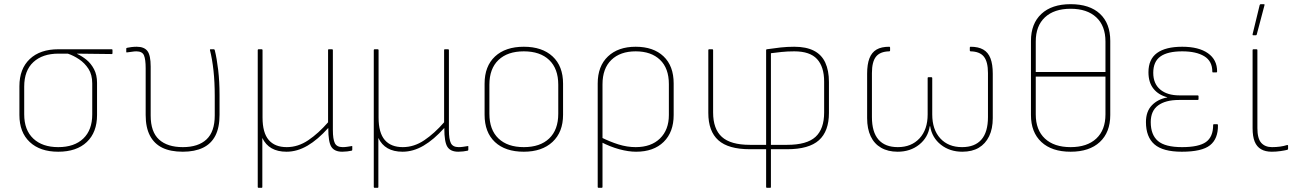

<svg xmlns="http://www.w3.org/2000/svg" viewBox="-20 -715 6221 920"><path d="M259 12Q172 12 122.5 -34.5Q73 -81 73 -164V-302Q73 -385 122.5 -432Q172 -479 260 -479H516Q519 -479 519 -475V-460Q519 -456 516 -456L349 -458V-457Q373 -446 394.5 -428.5Q416 -411 430.5 -383.5Q445 -356 445 -318V-164Q445 -81 396 -34.5Q347 12 259 12ZM259 -10Q336 -10 379 -51Q422 -92 422 -167V-315Q422 -357 404 -385Q386 -413 359 -431Q332 -449 305 -458H260Q184 -458 140 -417.5Q96 -377 96 -300V-167Q96 -92 139.5 -51Q183 -10 259 -10Z M856 12Q797 12 758 -7Q719 -26 698.5 -65Q678 -104 678 -164V-388Q678 -430 670 -449.5Q662 -469 633 -469Q624 -469 612 -467Q600 -465 589 -464Q585 -463 585 -466V-482Q585 -484 586 -484.5Q587 -485 589 -486Q597 -488 610 -489.5Q623 -491 635 -491Q671 -491 686.5 -470.5Q702 -450 702 -396V-161Q702 -83 742 -46.5Q782 -10 856 -10Q930 -10 969.5 -47Q1009 -84 1009 -162V-255Q1009 -321 1003 -376.5Q997 -432 986 -475Q985 -479 989 -479H1004Q1008 -479 1009 -475Q1019 -435 1025.5 -379.5Q1032 -324 1032 -260V-165Q1032 -104 1012 -65Q992 -26 952.5 -7Q913 12 856 12Z M1219 185Q1215 185 1215 181V-475Q1215 -479 1219 -479H1234Q1238 -479 1238 -475V-152Q1238 -79 1267.5 -44.5Q1297 -10 1354 -10Q1408 -10 1457 -43Q1506 -76 1552 -129V-475Q1552 -479 1555 -479H1571Q1575 -479 1575 -475V-92Q1575 -48 1584.5 -29Q1594 -10 1622 -10Q1632 -10 1642.5 -11.5Q1653 -13 1665 -15Q1668 -17 1668 -13V2Q1668 4 1667.5 5Q1667 6 1665 7Q1657 9 1644 10.5Q1631 12 1620 12Q1583 12 1568 -11Q1553 -34 1553 -100V-102Q1503 -46 1453.5 -17Q1404 12 1353 12Q1268 12 1237 -54V181Q1237 185 1234 185Z M1775 185Q1771 185 1771 181V-475Q1771 -479 1775 -479H1790Q1794 -479 1794 -475V-152Q1794 -79 1823.5 -44.5Q1853 -10 1910 -10Q1964 -10 2013 -43Q2062 -76 2108 -129V-475Q2108 -479 2111 -479H2127Q2131 -479 2131 -475V-92Q2131 -48 2140.5 -29Q2150 -10 2178 -10Q2188 -10 2198.5 -11.5Q2209 -13 2221 -15Q2224 -17 2224 -13V2Q2224 4 2223.5 5Q2223 6 2221 7Q2213 9 2200 10.5Q2187 12 2176 12Q2139 12 2124 -11Q2109 -34 2109 -100V-102Q2059 -46 2009.5 -17Q1960 12 1909 12Q1824 12 1793 -54V181Q1793 185 1790 185Z M2490 12Q2401 12 2351.5 -34.5Q2302 -81 2302 -165V-314Q2302 -398 2352 -444.5Q2402 -491 2490 -491Q2578 -491 2628 -444.5Q2678 -398 2678 -314V-165Q2678 -82 2627.5 -35Q2577 12 2490 12ZM2490 -10Q2568 -10 2611.5 -51.5Q2655 -93 2655 -170V-309Q2655 -386 2611.5 -427.5Q2568 -469 2490 -469Q2412 -469 2368.5 -427.5Q2325 -386 2325 -309V-170Q2325 -93 2368.5 -51.5Q2412 -10 2490 -10Z M2848 185Q2844 185 2844 181V-315Q2844 -398 2893 -444.5Q2942 -491 3026 -491Q3111 -491 3159.5 -445Q3208 -399 3208 -315V-164Q3208 -82 3160 -35Q3112 12 3028 12Q2991 12 2947 0Q2903 -12 2859 -35L2858 -58Q2902 -36 2943.5 -23Q2985 -10 3026 -10Q3100 -10 3142.5 -51.5Q3185 -93 3185 -164V-312Q3185 -388 3142.5 -428.5Q3100 -469 3026 -469Q2952 -469 2909.5 -428Q2867 -387 2867 -311V181Q2867 185 2863 185Z M3655 185Q3651 185 3651 181V0H3573Q3470 0 3422 -43Q3374 -86 3374 -174V-475Q3374 -479 3378 -479H3393Q3397 -479 3397 -475V-176Q3397 -97 3439 -59Q3481 -21 3573 -21H3651V-475Q3651 -479 3655 -479Q3688 -484 3720 -487.5Q3752 -491 3786 -491Q3843 -491 3880 -472Q3917 -453 3934.5 -415Q3952 -377 3952 -322V-174Q3952 -86 3904 -43Q3856 0 3752 0H3674V181Q3674 185 3671 185ZM3674 -21H3752Q3846 -21 3887.5 -59Q3929 -97 3929 -176V-324Q3929 -395 3895 -432Q3861 -469 3786 -469Q3753 -469 3725 -466Q3697 -463 3674 -460Z M4281 12Q4235 12 4202 -7Q4169 -26 4152 -62Q4135 -98 4135 -149V-362Q4135 -407 4146 -435.5Q4157 -464 4180 -477.5Q4203 -491 4241 -491Q4245 -491 4245 -487V-473Q4245 -469 4241 -469Q4197 -468 4177.5 -443.5Q4158 -419 4158 -365V-154Q4158 -82 4189.5 -46Q4221 -10 4282 -10Q4347 -10 4386 -52Q4425 -94 4425 -167V-341Q4425 -345 4428 -345H4443Q4447 -345 4447 -341V-167Q4447 -94 4485.5 -52Q4524 -10 4590 -10Q4651 -10 4682.5 -46Q4714 -82 4714 -154V-365Q4714 -419 4694.5 -443.5Q4675 -468 4631 -469Q4627 -469 4627 -473V-487Q4627 -491 4631 -491Q4668 -491 4691.5 -477.5Q4715 -464 4726 -435.5Q4737 -407 4737 -362V-149Q4737 -98 4719.5 -62Q4702 -26 4670 -7Q4638 12 4591 12Q4531 12 4488.5 -21.5Q4446 -55 4437 -110H4435Q4427 -56 4384.5 -22Q4342 12 4281 12Z M5110 -695Q5201 -695 5250.5 -649Q5300 -603 5300 -519V-164Q5300 -81 5250 -34.5Q5200 12 5110 12Q5020 12 4970 -34.5Q4920 -81 4920 -164V-519Q4920 -602 4970 -648.5Q5020 -695 5110 -695ZM5110 -673Q5031 -673 4987 -632Q4943 -591 4943 -516V-370H5277V-516Q5277 -591 5233 -632Q5189 -673 5110 -673ZM5110 -10Q5189 -10 5233 -51Q5277 -92 5277 -167V-348H4943V-167Q4943 -92 4987 -51Q5031 -10 5110 -10Z M5643 12Q5552 12 5511.5 -23.5Q5471 -59 5471 -130Q5471 -181 5499.5 -210.5Q5528 -240 5573 -248V-249Q5531 -260 5507 -290Q5483 -320 5483 -369Q5483 -431 5524 -461Q5565 -491 5645 -491Q5724 -491 5768 -460Q5812 -429 5812 -373Q5812 -368 5808 -368H5792Q5789 -368 5789 -372Q5789 -422 5750.5 -445.5Q5712 -469 5645 -469Q5575 -469 5540.5 -444.5Q5506 -420 5506 -366Q5506 -314 5539.5 -286Q5573 -258 5631 -258H5719Q5723 -258 5723 -254V-240Q5723 -236 5719 -236H5629Q5565 -236 5529.5 -210Q5494 -184 5494 -130Q5494 -69 5528.5 -39.5Q5563 -10 5644 -10Q5724 -10 5758.5 -34.5Q5793 -59 5793 -116Q5793 -120 5797 -120H5812Q5816 -120 5816 -115Q5817 -50 5778 -19Q5739 12 5643 12Z M6074 12Q6043 12 6022.5 0Q6002 -12 5992 -36.5Q5982 -61 5982 -101V-475Q5982 -479 5986 -479H6001Q6005 -479 6005 -475V-101Q6005 -51 6023.5 -30.5Q6042 -10 6075 -10Q6095 -10 6113.5 -12.5Q6132 -15 6147 -20Q6152 -21 6152 -17V-2Q6152 2 6148 3Q6136 6 6115.5 9Q6095 12 6074 12ZM5985 -546Q5981 -546 5982 -551L6016 -691Q6018 -695 6021 -695H6037Q6040 -695 6039 -690L6002 -550Q6001 -546 5998 -546Z"/></svg>

Font: Sofia Sans Thin
Style: Regular
Weight: 250
Designer: Botio Nikoltchev, Ani Petrova
Foundry: lettersoup
Version: Version 4.101